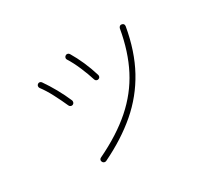

<svg xmlns="http://www.w3.org/2000/svg" viewBox="-125 -912 1250 1125"><g transform="rotate(-30 500.0 -349.5)"><path d="M307 -21Q300 -18 293 -20.5Q286 -23 283 -30Q279 -37 281.5 -44Q284 -51 291 -54Q435 -123 531 -207.5Q627 -292 683.5 -401Q740 -510 765 -654Q767 -662 773 -666.5Q779 -671 786 -669Q803 -666 801 -648Q774 -493 710.5 -377Q647 -261 546.5 -174.5Q446 -88 307 -21ZM508 -459Q501 -456 494 -459.5Q487 -463 485 -470Q471 -515 449.5 -565Q428 -615 405 -651Q401 -657 403 -664.5Q405 -672 412 -676Q418 -680 425.5 -678Q433 -676 437 -669Q461 -629 482 -581.5Q503 -534 519 -481Q521 -474 518 -467.5Q515 -461 508 -459ZM302 -404Q295 -401 288 -404Q281 -407 278 -414Q259 -457 234 -505Q209 -553 183 -587Q179 -593 180 -600.5Q181 -608 187 -612Q193 -617 200.5 -615.5Q208 -614 212 -608Q240 -568 266 -521.5Q292 -475 312 -428Q314 -421 311.5 -414Q309 -407 302 -404Z"/></g></svg>

Font: Zen Maru Gothic Light
Style: Regular
Weight: 300
Designer: Yoshimichi Ohira
Foundry: Positype
Version: Version 1.001